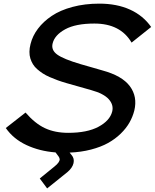

<svg xmlns="http://www.w3.org/2000/svg" viewBox="-20 -840 861 1068"><path d="M727.1 -225.1Q718.3 -190.4 700.2 -158.4Q682.1 -126.5 651.6 -96.7Q621.1 -66.9 581.3 -44.7Q541.5 -22.5 486.3 -8.1Q431.2 6.3 367.2 8.8L377.9 22Q395 41.5 388.9 67.9Q382.8 94.2 354 118.2L242.2 208L201.2 152.8L282.2 86.9Q298.8 73.7 305.7 63.2Q312.5 52.7 312 45.7Q311.5 38.6 306.2 30.8L289.1 7.8Q200.2 1 127.4 -33Q54.7 -66.9 12.2 -127.9L122.1 -213.9Q174.8 -152.8 230.2 -127Q285.6 -101.1 359.9 -101.1Q464.8 -101.1 527.8 -134.8Q590.8 -168.5 604 -219.2Q613.3 -255.9 585.4 -287.6Q557.6 -319.3 486.8 -338.9Q478.5 -341.3 418 -358.4Q357.4 -375.5 349.1 -377.9Q322.3 -385.7 300 -393.8Q277.8 -401.9 256.1 -411.4Q234.4 -420.9 218 -431.6Q201.7 -442.4 187 -455.1Q172.4 -467.8 163.3 -482.7Q154.3 -497.6 148.9 -514.6Q143.6 -531.7 143.8 -552Q144 -572.3 149.9 -595.2Q161.1 -640.6 191.2 -680.4Q221.2 -720.2 268.1 -751.7Q314.9 -783.2 383.3 -801.5Q451.7 -819.8 532.2 -819.8Q629.9 -819.8 703.1 -786.6Q776.4 -753.4 820.8 -689.9L711.9 -603Q649.9 -709 504.9 -709Q400.9 -709 342.5 -677Q284.2 -645 272.9 -599.1Q263.2 -562 298.1 -536.6Q333 -511.2 429.2 -482.9Q438.5 -480.5 490.7 -465.3Q543 -450.2 549.8 -448.2Q659.2 -418.5 702.4 -360.4Q745.6 -302.2 727.1 -225.1Z"/></svg>

Font: Sinkin Sans 500 Medium Italic
Style: Regular
Weight: 500
Italic angle: -112°
Designer: Keith Bates
Foundry: K-Type
Version: Sinkin Sans (version 1.0)  by Keith Bates   •   © 2014   www